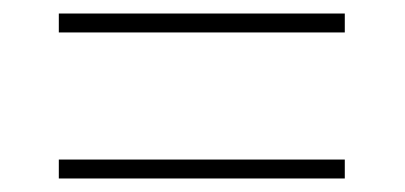

<svg xmlns="http://www.w3.org/2000/svg" viewBox="-20 -499 599 284"><path d="M67 -451V-479H490V-451ZM67 -235V-263H490V-235Z"/></svg>

Font: Noto Serif Tamil Thin
Style: Italic
Weight: 100
Italic angle: -12°
Designer: Indian Type Foundry, Tom Grace, and the Monotype Design Team
Foundry: Monotype Imaging Inc.
Version: Version 2.003; ttfautohint (v1.8.4.7-5d5b)